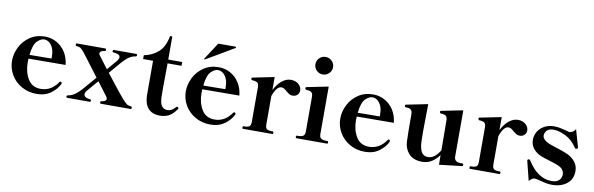

<svg xmlns="http://www.w3.org/2000/svg" viewBox="-51 -1214 5236 1693"><g transform="rotate(10 2567.0 -367.5)"><path d="M505 -118 504 -112Q481 -63 429.5 -25Q378 13 302 13Q227 13 166.5 -21.5Q106 -56 72.5 -114Q39 -172 39 -239Q39 -300 68.5 -360Q98 -420 155 -459Q212 -498 290 -498Q345 -498 393 -472Q441 -446 472.5 -397.5Q504 -349 511 -283L179 -281Q178 -271 178 -247Q178 -162 215.5 -99.5Q253 -37 331 -37Q424 -37 484 -125Q487 -130 493 -130Q495 -130 499 -128Q505 -124 505 -118ZM182 -315 379 -317V-336Q379 -398 352 -435Q325 -472 287 -472Q257 -472 224.5 -440Q192 -408 182 -315Z M1151 -12Q1151 0 1144 0H876Q868 0 868 -12Q868 -23 877 -23Q897 -25 908.5 -32Q920 -39 920 -51Q920 -60 911 -72L821 -192L735 -92Q720 -74 720 -58Q720 -41 737.5 -32Q755 -23 778 -22Q785 -22 785 -12Q785 0 778 0H574Q566 0 566 -12Q566 -17 569 -19Q572 -21 577 -22Q582 -23 584 -24Q635 -32 696 -100L799 -220Q662 -402 649 -418Q627 -445 614 -453.5Q601 -462 575 -464Q568 -464 568 -476Q568 -487 575 -487H831Q839 -487 839 -476Q839 -464 830 -464Q810 -462 798 -454.5Q786 -447 786 -435Q786 -427 794 -417Q804 -403 876 -309Q932 -373 953 -399Q967 -419 967 -431Q967 -448 949 -456Q931 -464 905 -465Q898 -465 898 -476Q898 -487 905 -487H1109Q1116 -487 1116 -476Q1116 -470 1113.5 -468Q1111 -466 1106 -464.5Q1101 -463 1099 -463Q1073 -459 1046 -440.5Q1019 -422 986 -384L898 -281Q1030 -111 1058 -80Q1091 -43 1105 -34Q1119 -25 1144 -23Q1151 -23 1151 -12Z M1264 -142V-453H1175V-487Q1251 -502 1303.5 -549Q1356 -596 1374 -694H1394V-487H1519V-453H1394L1392 -227Q1392 -160 1393 -147Q1396 -90 1414.5 -68.5Q1433 -47 1464 -47Q1484 -47 1499 -55.5Q1514 -64 1535 -85Q1540 -91 1544 -91Q1548 -91 1552.5 -87Q1557 -83 1557 -79Q1557 -77 1555 -73Q1524 -26 1488 -6.5Q1452 13 1407 13Q1338 13 1302 -26.5Q1266 -66 1264 -142Z M2061 -118 2060 -112Q2037 -63 1985.5 -25Q1934 13 1858 13Q1783 13 1722.5 -21.5Q1662 -56 1628.5 -114Q1595 -172 1595 -239Q1595 -300 1624.5 -360Q1654 -420 1711 -459Q1768 -498 1846 -498Q1901 -498 1949 -472Q1997 -446 2028.5 -397.5Q2060 -349 2067 -283L1735 -281Q1734 -271 1734 -247Q1734 -162 1771.5 -99.5Q1809 -37 1887 -37Q1980 -37 2040 -125Q2043 -130 2049 -130Q2051 -130 2055 -128Q2061 -124 2061 -118ZM1738 -315 1935 -317V-336Q1935 -398 1908 -435Q1881 -472 1843 -472Q1813 -472 1780.5 -440Q1748 -408 1738 -315ZM1961 -690Q1964 -693 1964 -696Q1964 -698 1962 -700Q1960 -702 1957 -702H1804L1706 -551L1705 -547Q1705 -546 1706 -544.5Q1707 -543 1709 -543L1712 -544Z M2587 -420Q2587 -396 2570.5 -380Q2554 -364 2529 -364Q2512 -364 2499 -371.5Q2486 -379 2469 -393Q2455 -406 2444 -412.5Q2433 -419 2420 -419Q2397 -419 2378 -394Q2359 -369 2345 -328V-73Q2345 -42 2359 -32.5Q2373 -23 2401 -23H2412Q2419 -23 2419 -11Q2419 0 2412 0H2149Q2142 0 2142 -11Q2142 -23 2149 -23H2159Q2187 -23 2201 -32.5Q2215 -42 2215 -73V-382Q2215 -414 2201 -424.5Q2187 -435 2154 -436Q2149 -437 2147 -442Q2145 -447 2145 -452Q2145 -458 2151 -459Q2160 -462 2345 -498V-382Q2372 -436 2410.5 -467.5Q2449 -499 2491 -499Q2534 -499 2560.5 -475Q2587 -451 2587 -420Z M2679 -672Q2679 -705 2702 -728Q2725 -751 2758 -751Q2790 -751 2813.5 -728Q2837 -705 2837 -672Q2837 -640 2813.5 -617Q2790 -594 2758 -594Q2725 -594 2702 -617Q2679 -640 2679 -672ZM2627 0Q2620 0 2620 -12Q2620 -23 2627 -23H2638Q2667 -23 2683 -32.5Q2699 -42 2699 -73V-381Q2699 -413 2685.5 -423.5Q2672 -434 2638 -436Q2629 -436 2629 -451Q2629 -458 2635 -459Q2645 -462 2829 -498V-73Q2829 -42 2845.5 -32.5Q2862 -23 2891 -23H2902Q2909 -23 2909 -12Q2909 0 2902 0Z M3444 -118 3443 -112Q3420 -63 3368.5 -25Q3317 13 3241 13Q3166 13 3105.5 -21.5Q3045 -56 3011.5 -114Q2978 -172 2978 -239Q2978 -300 3007.5 -360Q3037 -420 3094 -459Q3151 -498 3229 -498Q3284 -498 3332 -472Q3380 -446 3411.5 -397.5Q3443 -349 3450 -283L3118 -281Q3117 -271 3117 -247Q3117 -162 3154.5 -99.5Q3192 -37 3270 -37Q3363 -37 3423 -125Q3426 -130 3432 -130Q3434 -130 3438 -128Q3444 -124 3444 -118ZM3121 -315 3318 -317V-336Q3318 -398 3291 -435Q3264 -472 3226 -472Q3196 -472 3163.5 -440Q3131 -408 3121 -315Z M4117 -22Q4117 -14 4110 -12Q4101 -10 3906 12L3905 -75Q3879 -37 3841 -12.5Q3803 12 3755 12Q3674 12 3634 -33.5Q3594 -79 3592 -142Q3589 -224 3589 -382Q3589 -414 3575.5 -425Q3562 -436 3529 -436Q3520 -437 3520 -451Q3520 -458 3526 -459Q3535 -462 3720 -498Q3717 -359 3717 -263Q3717 -185 3719 -149Q3723 -98 3740 -68Q3757 -38 3799 -38Q3857 -38 3905 -117L3903 -381Q3903 -414 3889.5 -424.5Q3876 -435 3843 -436Q3834 -437 3834 -452Q3834 -458 3840 -459Q3849 -462 4034 -498V-84Q4034 -37 4087 -35L4101 -36Q4117 -36 4117 -22Z M4620 -420Q4620 -396 4603.5 -380Q4587 -364 4562 -364Q4545 -364 4532 -371.5Q4519 -379 4502 -393Q4488 -406 4477 -412.5Q4466 -419 4453 -419Q4430 -419 4411 -394Q4392 -369 4378 -328V-73Q4378 -42 4392 -32.5Q4406 -23 4434 -23H4445Q4452 -23 4452 -11Q4452 0 4445 0H4182Q4175 0 4175 -11Q4175 -23 4182 -23H4192Q4220 -23 4234 -32.5Q4248 -42 4248 -73V-382Q4248 -414 4234 -424.5Q4220 -435 4187 -436Q4182 -437 4180 -442Q4178 -447 4178 -452Q4178 -458 4184 -459Q4193 -462 4378 -498V-382Q4405 -436 4443.5 -467.5Q4482 -499 4524 -499Q4567 -499 4593.5 -475Q4620 -451 4620 -420Z M4667 -156 4666 -161Q4666 -169 4674 -172Q4676 -173 4680 -173Q4687 -173 4691 -166Q4783 -19 4907 -19Q4953 -19 4974.5 -40.5Q4996 -62 4996 -94Q4996 -116 4982 -134.5Q4968 -153 4942 -164Q4911 -177 4852 -195Q4828 -202 4804.5 -210Q4781 -218 4767 -225Q4729 -244 4706 -275.5Q4683 -307 4683 -349Q4683 -389 4703.5 -423Q4724 -457 4761.5 -477.5Q4799 -498 4847 -498Q4877 -498 4901 -493Q4925 -488 4961 -479Q4984 -472 4990 -472Q5004 -472 5018.5 -481.5Q5033 -491 5042 -507L5086 -354L5087 -348Q5087 -342 5079 -338Q5075 -336 5071 -336Q5065 -336 5061 -342Q5017 -409 4956.5 -438.5Q4896 -468 4849 -468Q4806 -468 4788 -447Q4770 -426 4770 -404Q4770 -368 4825 -342Q4850 -331 4898 -316Q4974 -292 5005 -277Q5048 -256 5074.5 -222Q5101 -188 5101 -141Q5101 -68 5049.5 -27.5Q4998 13 4917 13Q4888 13 4862.5 8Q4837 3 4803 -6Q4772 -15 4762 -15Q4734 -15 4710 16Z"/></g></svg>

Font: Shippori Mincho ExtraBold
Style: Regular
Weight: 800
Designer: FONTDASU
Foundry: FONTDASU / Google Inc. / but / Adobe
Version: Version 3.110; ttfautohint (v1.8.3)